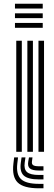

<svg xmlns="http://www.w3.org/2000/svg" viewBox="-20 -820 291 1037"><path d="M60.8 -774V-800H210.8V-774ZM60.8 -670V-696H210.8V-670ZM60.8 -722V-748H210.8V-722ZM187.8 0V-600H217.8V0ZM67.8 0V-600H97.8V0ZM127.8 0V-600H157.8V0ZM77.5 30 73.5 63Q66.5 121.8 93.5 147.4Q120.5 173 190.5 173H214.8V197H190.5Q107.8 197 75.8 165.9Q43.8 134.8 52.5 63L56.5 30ZM155.5 30 152.5 53Q150.8 66.5 159.2 72.2Q167.8 78 190.5 78H214.8V101H190.5Q155 101 141.5 89.9Q128 78.8 132.5 53L136.5 30ZM117.5 30 113.5 58Q108.2 94 126.1 109.5Q144 125 190.5 125H214.8V149H190.5Q131 149 108.2 127.9Q85.5 106.8 92.5 58L96.5 30Z"/></svg>

Font: Big Shoulders Inline Text Thin Black
Style: Regular
Weight: 900
Version: Version 2.002